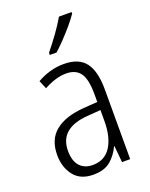

<svg xmlns="http://www.w3.org/2000/svg" viewBox="-145 -842 725 928"><g transform="rotate(-20 217.5 -377.5)"><path d="M219 -542Q295 -542 329.5 -497.5Q364 -453 364 -359V0H322L314 -85H312Q293 -44 261 -17Q229 10 172 10Q106 10 72.5 -33Q39 -76 39 -139Q39 -219 90.5 -260.5Q142 -302 238 -309L309 -314V-355Q309 -431 286 -463Q263 -495 214 -495Q161 -495 99 -461L81 -504Q112 -522 147 -532Q182 -542 219 -542ZM244 -267Q95 -257 95 -140Q95 -88 119 -61.5Q143 -35 185 -35Q247 -35 278.5 -84Q310 -133 310 -216V-272ZM341 -757Q326 -735 302.5 -707Q279 -679 253 -652Q227 -625 206 -606H171V-617Q201 -654 228.5 -692Q256 -730 276 -765H341Z"/></g></svg>

Font: Noto Sans Gurmukhi Condensed Light
Style: Regular
Weight: 300
Width: 3
Designer: Jelle Bosma - Monotype Design Team
Foundry: Monotype Imaging Inc.
Version: Version 2.004; ttfautohint (v1.8.4.7-5d5b)